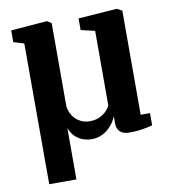

<svg xmlns="http://www.w3.org/2000/svg" viewBox="-84 -640 797 894"><g transform="rotate(-10 315.0 -193.0)"><path d="M76.5 182 76 -483.5 26.5 -498.5V-554L195.5 -567.5H198L218 -554.5V-166.5Q218 -152 224.2 -135.8Q230.5 -119.5 242.8 -105.5Q255 -91.5 272.8 -82.8Q290.5 -74 313.5 -74Q341.5 -74 361.5 -83.8Q381.5 -93.5 394 -107Q406.5 -120.5 411 -131.5V-484L345 -499.5V-554.5L525.5 -567.5H528.5L552 -554.5V-62.5H596V-5Q584.5 -1.5 567.2 2Q550 5.5 529.5 7.8Q509 10 486.5 10Q465.5 10 452.5 3Q439.5 -4 433.5 -16.2Q427.5 -28.5 427.5 -44V-77.5Q418 -53.5 400.5 -33.5Q383 -13.5 359.8 -1.8Q336.5 10 309 10Q287 10 266.5 2.5Q246 -5 230 -20.8Q214 -36.5 205 -61V182Z"/></g></svg>

Font: Merriweather Light 18pt
Style: Bold
Weight: 700
Version: Version 2.100